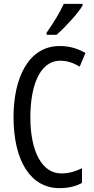

<svg xmlns="http://www.w3.org/2000/svg" viewBox="-20 -963 486 993"><path d="M407 -934V-943H310C289 -898 259 -848 221 -794V-783H273C314 -819 382 -892 407 -934ZM292 -649C329 -649 362 -637 392 -618L422 -689C381 -713 337 -725 289 -725C128 -725 50 -561 50 -358C50 -127 141 10 287 10C333 10 372 1 404 -17V-93C372 -77 337 -66 297 -66C199 -66 137 -176 137 -357C137 -512 182 -649 292 -649Z"/></svg>

Font: Noto Sans Ethiopic ExtCond
Style: Regular
Weight: 400
Width: 2
Designer: Monotype Design Team
Foundry: Monotype Imaging Inc.
Version: Version 2.102